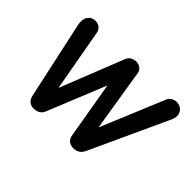

<svg xmlns="http://www.w3.org/2000/svg" viewBox="-107 -761 981 981"><g transform="rotate(45 383.0 -270.5)"><path d="M153 -42 62 -461.5Q54 -498.5 68.8 -519.8Q83.5 -541 110.5 -541Q128.5 -541 141.5 -530.5Q154.5 -520 157.5 -504L218.5 -164.5L356 -511.5Q361.5 -525 375.2 -533Q389 -541 404.5 -541Q422 -541 435.8 -531Q449.5 -521 451.5 -504L506 -166L650 -512.5Q656.5 -526.5 670.2 -534Q684 -541.5 699 -541Q719 -540 732 -529Q745 -518 748.2 -500Q751.5 -482 741 -459.5L546 -36Q536.5 -16.5 522.2 -8.2Q508 0 489.5 0Q470.5 0 456.8 -10.2Q443 -20.5 439.5 -41.5L386.5 -350L259 -36.5Q251.5 -17 237 -8.5Q222.5 0 202.5 0Q185 0 171.5 -10.2Q158 -20.5 153 -42Z"/></g></svg>

Font: Edu SA Hand Medium
Style: Regular
Weight: 500
Designer: Tina and Corey Anderson, Eben Sorkin, Mirko Velimirovic
Foundry: Google for Education
Version: Version 2.000